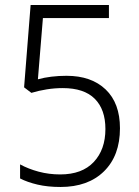

<svg xmlns="http://www.w3.org/2000/svg" viewBox="-20 -734 554 765"><path d="M221 11Q170 11 129.5 1.5Q89 -8 60 -23V-79Q93 -61 134 -50Q175 -39 220 -39Q307 -39 353.5 -88.5Q400 -138 400 -220Q400 -298 357.5 -340.5Q315 -383 230 -383Q198 -383 166.5 -378Q135 -373 105 -364L76 -386L102 -714H414V-662H151L131 -418Q156 -425 185 -428.5Q214 -432 245 -432Q344 -432 401 -377.5Q458 -323 458 -223Q458 -114 394.5 -51.5Q331 11 221 11Z"/></svg>

Font: Noto Sans Tamil SemiCondensed Light
Style: Regular
Weight: 300
Width: 4
Designer: Jelle Bosma - Monotype Design Team
Foundry: Monotype Imaging Inc.
Version: Version 2.004; ttfautohint (v1.8.4.7-5d5b)